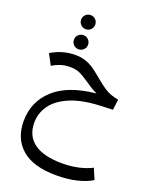

<svg xmlns="http://www.w3.org/2000/svg" viewBox="-199 -862 1045 1331"><g transform="rotate(20 324.0 -197.0)"><path d="M648 306Q603 334 536 350Q469 366 387 366Q216 366 131 292Q46 218 46 89Q46 -54 149 -148.5Q252 -243 456 -263Q431 -274 407.5 -289Q384 -304 364 -318Q322 -347 293 -360Q264 -373 222 -373Q184 -373 153 -363Q122 -353 92 -335L50 -413Q132 -464 229 -464Q272 -464 306.5 -451.5Q341 -439 366.5 -421Q392 -403 428 -373Q478 -330 517 -306.5Q556 -283 611 -274L601 -196L507 -192Q372 -186 285 -148Q198 -110 158.5 -52Q119 6 119 74Q119 172 189.5 223Q260 274 396 274Q460 274 516 261.5Q572 249 614 227ZM180 -708Q180 -730 195.5 -745Q211 -760 232 -760Q254 -760 269 -745Q284 -730 284 -708Q284 -686 269 -671Q254 -656 232 -656Q211 -656 195.5 -671Q180 -686 180 -708ZM181 -560Q181 -582 196 -597Q211 -612 233 -612Q254 -612 269.5 -597Q285 -582 285 -560Q285 -538 269.5 -523Q254 -508 233 -508Q211 -508 196 -523Q181 -538 181 -560Z"/></g></svg>

Font: FiraGOUPP
Style: Medium
Weight: 400
Designer: bBox Type
Foundry: bBox Type GmbH
Version: Version 1.001